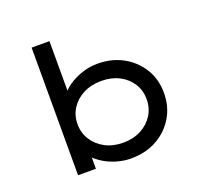

<svg xmlns="http://www.w3.org/2000/svg" viewBox="-129 -886 1093 1042"><g transform="rotate(-20 418.0 -365.0)"><path d="M459 10Q415 10 374 -2.5Q333 -15 301 -35Q269 -55 248 -78.5Q227 -102 221 -123L258 -131V-3H155V-740H258V-405L231 -408Q236 -430 256 -452Q276 -474 307.5 -493Q339 -512 378.5 -524Q418 -536 461 -536Q542 -536 606 -501Q670 -466 708 -405Q746 -344 746 -264Q746 -185 708.5 -123Q671 -61 606.5 -25.5Q542 10 459 10ZM447 -85Q505 -85 550 -108.5Q595 -132 620.5 -172.5Q646 -213 646 -264Q646 -315 620.5 -355Q595 -395 550.5 -418Q506 -441 447 -441Q389 -441 344 -418Q299 -395 273 -355Q247 -315 247 -264Q247 -213 273 -172.5Q299 -132 344 -108.5Q389 -85 447 -85Z"/></g></svg>

Font: Lexend Giga
Style: Regular
Weight: 400
Designer: Bonnie Shaver-Troup, Thomas Jockin
Foundry: Lexend
Version: Version 1.007